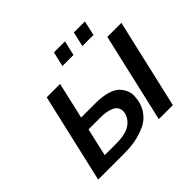

<svg xmlns="http://www.w3.org/2000/svg" viewBox="-194 -1151 1411 1411"><g transform="rotate(-45 512.0 -445.0)"><path d="M493 -776 520 -891H635L608 -776ZM701 -776 727 -891H842L816 -776ZM89 0 249 -695H388L323 -411H470Q542 -411 592.5 -396Q643 -381 667 -355.5Q691 -330 701.5 -304Q712 -278 712 -248Q709 -173 674 -120.5Q639 -68 583 -43.5Q527 -19 474.5 -9.5Q422 0 364 0ZM250 -93H371Q486 -93 534 -141V-140Q563 -169 572 -203Q579 -235 568.5 -257Q558 -279 534 -290.5Q510 -302 483 -306.5Q456 -311 422 -311H300L294 -287ZM718 1 878 -694H1024L864 1Z"/></g></svg>

Font: Coval
Style: ExtraBold Italic
Weight: 800
Foundry: Context Ltd
Version: Version 001.000